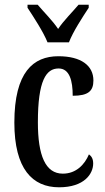

<svg xmlns="http://www.w3.org/2000/svg" viewBox="-20 -786 447 816"><path d="M182 -606H273C290 -651 332 -715 357 -753V-766H314C287 -734 251 -699 227 -663C203 -699 167 -734 140 -766H97V-753C122 -715 164 -651 182 -606ZM231 10C339 10 376 -48 376 -91C376 -111 369 -122 358 -130C340 -87 304 -48 247 -48C173 -48 141 -125 141 -266C141 -444 176 -495 229 -495C276 -495 289 -442 289 -379C355 -379 377 -399 377 -444C377 -507 325 -547 228 -547C122 -547 41 -480 41 -265C41 -68 118 10 231 10Z"/></svg>

Font: Noto Serif Khmer ExtraCondensed Medium
Style: Regular
Weight: 500
Width: 2
Designer: Danh Hong and the Monotype Design Team
Foundry: Monotype Imaging Inc.
Version: Version 2.004